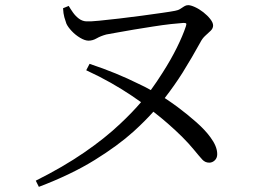

<svg xmlns="http://www.w3.org/2000/svg" viewBox="-20 -702 1040 746"><path d="M225 -670 247 -679Q254 -667 263.5 -653.5Q273 -640 286 -630Q299 -620 315 -619Q330 -618 365 -621.5Q400 -625 443.5 -630Q487 -635 531 -641Q575 -647 610 -652Q645 -657 660 -660Q672 -662 680.5 -667.5Q689 -673 696 -677.5Q703 -682 711 -682Q721 -682 737.5 -674.5Q754 -667 770 -654.5Q786 -642 797 -628Q808 -614 808 -603Q808 -592 799 -583Q790 -574 778 -563.5Q766 -553 757 -535Q728 -482 689 -419Q658 -370 620 -321Q643 -306 669 -287Q708 -258 743 -227Q778 -196 798 -168Q810 -152 817 -135.5Q824 -119 824 -103Q824 -88 814.5 -79Q805 -70 793 -70Q777 -70 766 -82Q755 -94 732 -122Q713 -145 688.5 -169.5Q664 -194 632 -222Q607 -244 576 -268Q544 -232 499 -191Q438 -136 347.5 -80Q257 -24 131 24L119 0Q225 -53 306.5 -109Q388 -165 447 -221Q494 -265 528 -305Q511 -317 492 -330Q455 -355 411 -380Q367 -405 315 -429L328 -454Q382 -436 429.5 -416.5Q477 -397 519 -376Q543 -365 566 -352Q590 -385 612 -420Q644 -470 667 -516.5Q690 -563 702 -599Q705 -608 703.5 -610.5Q702 -613 693 -613Q676 -612 644.5 -608.5Q613 -605 575 -599Q537 -593 500 -587Q463 -581 434.5 -575.5Q406 -570 393 -568Q371 -562 355.5 -553Q340 -544 324 -544Q310 -544 291.5 -555Q273 -566 258.5 -581.5Q244 -597 238 -610Q234 -621 230 -635Q226 -649 225 -670Z"/></svg>

Font: Early Summer Mincho
Style: Regular
Weight: 400
Designer: GuiWonder
Version: Version 1.002